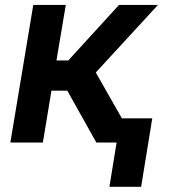

<svg xmlns="http://www.w3.org/2000/svg" viewBox="-20 -565 688 761"><path d="M111.9 -545.5H240.8L203.8 -325.3H250.7L451.7 -545.5H606.2L359.7 -277.7L463.1 -95.9H583.5L539.4 175.4H413.7L442.1 0H361.9L246.8 -205.6H183.9L149.9 0H21Z"/></svg>

Font: Inter P Semi Bold
Style: Italic
Weight: 600
Italic angle: 9.39999°
Designer: Rasmus Andersson
Foundry: rsms
Version: Version 3.018;git-588b23468